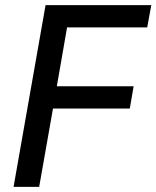

<svg xmlns="http://www.w3.org/2000/svg" viewBox="-20 -730 611 750"><path d="M133 0H33L158 -710H571L555 -623H242L202 -393H502L487 -306H187Z"/></svg>

Font: Livvic Medium
Style: Italic
Weight: 500
Italic angle: -10°
Designer: Jacques Le Bailly, Baron von Fonthausen
Version: Version 1.001; ttfautohint (v1.8.2)